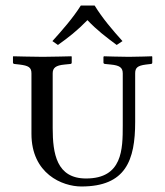

<svg xmlns="http://www.w3.org/2000/svg" viewBox="-20 -666 599 696"><path d="M275 10C436 10 470 -85 470 -224V-400C470 -420 478 -428 509 -432L526 -434C530 -434 532 -436 532 -439V-460L531 -462C531 -462 475 -460 447 -460C417 -460 357 -462 357 -462L355 -460V-439C355 -436 358 -434 362 -434L382 -432C412 -429 425 -422 425 -400V-211C425 -125 424 -19 292 -19C185 -19 171 -109 171 -202V-400C171 -420 182 -429 214 -432L234 -434C238 -434 240 -436 240 -439V-460L239 -462C239 -462 163 -460 135 -460C104 -460 28 -462 28 -462L27 -460V-439C27 -436 30 -434 33 -434L51 -432C83 -428 94 -422 94 -400V-181C94 -36 206 10 275 10ZM323 -646H273C244 -600 206 -557 170 -517L190 -503C228 -530 260 -555 297 -593C331 -557 364 -532 403 -503L424 -517C388 -557 352 -599 323 -646Z"/></svg>

Font: Linux Libertine O C
Style: Regular
Weight: 400
Designer: Philipp H. Poll
Foundry: Philipp H. Poll
Version: Version 4.0.3